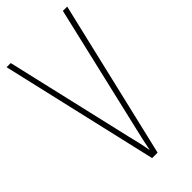

<svg xmlns="http://www.w3.org/2000/svg" viewBox="-227 -767 820 820"><g transform="rotate(-45 183.0 -357.0)"><path d="M366 -714 198 0H165L0 -714H25L159 -136Q166 -108 171.5 -84Q177 -60 182 -31Q188 -60 193 -84Q198 -108 205 -136L340 -714Z"/></g></svg>

Font: Noto Sans Lao UI ExtCond Thin
Style: Regular
Weight: 100
Width: 2
Designer: Monotype Design Team
Foundry: Monotype Imaging Inc.
Version: Version 2.000; ttfautohint (v1.8.4.7-5d5b)